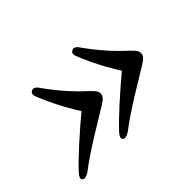

<svg xmlns="http://www.w3.org/2000/svg" viewBox="-77 -597 701 701"><g transform="rotate(-45 274.0 -246.0)"><path d="M500.1 -234Q497.2 -225 487.9 -217.7Q478.5 -210.5 456.5 -197.5Q409.8 -169.6 374.6 -147.6Q339.3 -125.7 312 -107.1Q284.7 -88.5 262.3 -71.4Q253.5 -65.6 245 -64Q236.5 -62.5 232.4 -66.8Q227.8 -71.6 230.2 -78.2Q232.6 -84.8 239.8 -93Q254.4 -108.8 272.9 -126.7Q291.4 -144.7 313.8 -165Q336.2 -185.3 362.8 -208.4Q389.3 -231.4 420.2 -257.3L415.9 -229.9Q392.5 -265.4 375.6 -296.4Q358.6 -327.3 346.3 -353.6Q334 -379.8 325.5 -401.8Q322.4 -408.7 323.3 -415.1Q324.1 -421.4 329.9 -425.1Q336.5 -429 342.5 -427.2Q348.5 -425.3 353.9 -419Q368 -398.9 385.4 -376.6Q402.7 -354.2 425.6 -328.8Q448.5 -303.3 480.1 -274.6Q494.7 -260.9 498.8 -252.4Q502.9 -243.9 500.1 -234ZM291.6 -234Q288.7 -225 279.4 -217.7Q270 -210.5 248 -197.5Q201.3 -169.6 166.1 -147.6Q130.8 -125.7 103.5 -107.1Q76.2 -88.5 53.8 -71.4Q45 -65.6 36.5 -64Q28 -62.5 23.9 -66.8Q19.3 -71.6 21.7 -78.2Q24.1 -84.8 31.3 -93Q45.9 -108.8 64.4 -126.7Q82.9 -144.7 105.3 -165Q127.7 -185.3 154.2 -208.4Q180.8 -231.4 211.7 -257.3L207.4 -229.9Q184 -265.4 167 -296.4Q150.1 -327.3 137.8 -353.6Q125.5 -379.8 117 -401.8Q113.9 -408.7 114.8 -415.1Q115.6 -421.4 121.4 -425.1Q128 -429 134 -427.2Q140 -425.3 145.4 -419Q159.5 -398.9 176.9 -376.6Q194.2 -354.2 217.1 -328.8Q240 -303.3 271.6 -274.6Q286.2 -260.9 290.3 -252.4Q294.4 -243.9 291.6 -234Z"/></g></svg>

Font: Fraunces
Style: Italic
Weight: 900
Italic angle: -16°
Version: Version 1.000;[0bf87f6ff]